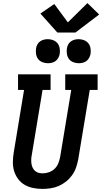

<svg xmlns="http://www.w3.org/2000/svg" viewBox="-20 -1217 663 1245"><path d="M255 8Q225 8 195 2Q165 -4 140 -18.5Q115 -33 97.5 -56.5Q80 -80 71.5 -108Q63 -136 63.5 -166.5Q64 -197 69 -228L136 -634H97V-735H308V-634H256L186 -212Q183 -198 182.5 -183.5Q182 -169 184 -155.5Q186 -142 191.5 -130Q197 -118 207 -109Q217 -100 230 -96.5Q243 -93 257 -93Q278 -93 298.5 -100.5Q319 -108 334.5 -123Q350 -138 358 -158Q366 -178 370 -199L442 -634H403V-735H613V-634H562L487 -182Q482 -156 473 -130Q464 -104 447.5 -81Q431 -58 408.5 -40Q386 -22 360.5 -11Q335 0 308 4Q281 8 255 8ZM490 -807Q472 -807 454.5 -814Q437 -821 427 -834.5Q417 -848 414 -866.5Q411 -885 414 -904Q416 -917 422.5 -929Q429 -941 440.5 -949Q452 -957 465 -960Q478 -963 490 -963Q509 -963 526 -956Q543 -949 553.5 -935.5Q564 -922 567 -903.5Q570 -885 567 -866Q564 -853 557.5 -841Q551 -829 540 -821Q529 -813 516 -810Q503 -807 490 -807ZM290 -807Q272 -807 254.5 -814Q237 -821 227 -834.5Q217 -848 214 -866.5Q211 -885 214 -904Q216 -917 222.5 -929Q229 -941 240.5 -949Q252 -957 265 -960Q278 -963 290 -963Q309 -963 326 -956Q343 -949 353.5 -935.5Q364 -922 367 -903.5Q370 -885 367 -866Q364 -853 357.5 -841Q351 -829 340 -821Q329 -813 316 -810Q303 -807 290 -807ZM469 -1006H352L242 -1129L332 -1191L420 -1072L547 -1197L623 -1123Z"/></svg>

Font: Iosevka Curly Slab Extended
Style: Bold Italic
Weight: 700
Width: 7
Italic angle: -9°
Monospace: yes
Designer: Belleve Invis
Foundry: Belleve Invis
Version: Version 11.0.0; ttfautohint (v1.8.3)